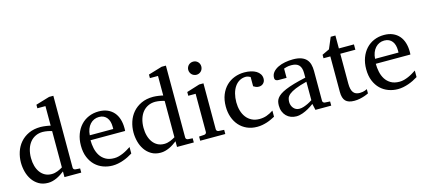

<svg xmlns="http://www.w3.org/2000/svg" viewBox="-58 -1231 3842 1737"><g transform="rotate(-15 1863.0 -362.5)"><path d="M380.9 -431.2Q374.5 -433.1 364.5 -435.8Q354.5 -438.5 343 -440.7Q331.5 -442.9 319.1 -444.3Q306.6 -445.8 295.9 -445.8Q258.8 -445.8 228.5 -431.4Q198.2 -417 177 -390.9Q155.8 -364.7 144.3 -327.6Q132.8 -290.5 132.8 -245.1Q132.8 -204.1 142.6 -169.7Q152.3 -135.3 170.9 -109.9Q189.5 -84.5 216.3 -70.3Q243.2 -56.2 277.8 -56.2Q293 -56.2 307.1 -59.3Q321.3 -62.5 334.5 -67.6Q347.7 -72.8 359.4 -78.9Q371.1 -85 380.9 -90.8ZM380.9 0V-53.2Q363.8 -40 345.5 -28.1Q327.1 -16.1 307.9 -7.3Q288.6 1.5 268.3 6.8Q248 12.2 226.1 12.2Q175.8 12.2 139.4 -9.5Q103 -31.2 79.6 -65.7Q56.2 -100.1 45.2 -142.8Q34.2 -185.5 34.2 -228Q34.2 -278.8 49.8 -326.9Q65.4 -375 97.2 -412.1Q128.9 -449.2 176.8 -471.7Q224.6 -494.1 289.1 -494.1Q300.8 -494.1 314.5 -492.7Q328.1 -491.2 341.1 -489.5Q354 -487.8 364.5 -485.6Q375 -483.4 380.9 -481.9V-665H305.2V-698.2L434.1 -736.8H474.1V-64Q474.1 -54.7 480 -48.8Q485.8 -43 495.1 -42L538.1 -39.1V0Z M1020 -49.8Q999 -36.6 976.3 -25.4Q953.6 -14.2 929.4 -5.9Q905.3 2.4 880.4 7.3Q855.5 12.2 830.1 12.2Q784.7 12.2 742.7 -3.2Q700.7 -18.6 668.7 -49.3Q636.7 -80.1 617.4 -126.7Q598.1 -173.3 598.1 -235.8Q598.1 -294.4 615.7 -342Q633.3 -389.6 664.6 -423.6Q695.8 -457.5 738.8 -475.8Q781.7 -494.1 833 -494.1Q879.4 -494.1 914.6 -478.8Q949.7 -463.4 973.1 -436.3Q996.6 -409.2 1008.3 -371.3Q1020 -333.5 1020 -289.1V-275.9Q1020 -268.1 1019 -261.2H694.8Q694.8 -223.1 702.9 -185.1Q710.9 -147 730 -116.7Q749 -86.4 781.2 -67.6Q813.5 -48.8 861.8 -48.8Q883.3 -48.8 904.3 -54.4Q925.3 -60.1 945.6 -68.8Q965.8 -77.6 984.4 -88.6Q1002.9 -99.6 1020 -110.8ZM919.9 -328.1Q919.9 -353 914.1 -374.3Q908.2 -395.5 896.2 -411.1Q884.3 -426.8 866 -435.8Q847.7 -444.8 822.8 -444.8Q797.9 -444.8 776.4 -435.3Q754.9 -425.8 738.5 -407.7Q722.2 -389.6 712.2 -364Q702.1 -338.4 700.2 -306.2H919.9Z M1435.1 -431.2Q1428.7 -433.1 1418.7 -435.8Q1408.7 -438.5 1397.2 -440.7Q1385.7 -442.9 1373.3 -444.3Q1360.8 -445.8 1350.1 -445.8Q1313 -445.8 1282.7 -431.4Q1252.4 -417 1231.2 -390.9Q1210 -364.7 1198.5 -327.6Q1187 -290.5 1187 -245.1Q1187 -204.1 1196.8 -169.7Q1206.5 -135.3 1225.1 -109.9Q1243.7 -84.5 1270.5 -70.3Q1297.4 -56.2 1332 -56.2Q1347.2 -56.2 1361.3 -59.3Q1375.5 -62.5 1388.7 -67.6Q1401.9 -72.8 1413.6 -78.9Q1425.3 -85 1435.1 -90.8ZM1435.1 0V-53.2Q1418 -40 1399.7 -28.1Q1381.3 -16.1 1362.1 -7.3Q1342.8 1.5 1322.5 6.8Q1302.2 12.2 1280.3 12.2Q1230 12.2 1193.6 -9.5Q1157.2 -31.2 1133.8 -65.7Q1110.4 -100.1 1099.4 -142.8Q1088.4 -185.5 1088.4 -228Q1088.4 -278.8 1104 -326.9Q1119.6 -375 1151.4 -412.1Q1183.1 -449.2 1231 -471.7Q1278.8 -494.1 1343.3 -494.1Q1355 -494.1 1368.7 -492.7Q1382.3 -491.2 1395.3 -489.5Q1408.2 -487.8 1418.7 -485.6Q1429.2 -483.4 1435.1 -481.9V-665H1359.4V-698.2L1488.3 -736.8H1528.3V-64Q1528.3 -54.7 1534.2 -48.8Q1540 -43 1549.3 -42L1592.3 -39.1V0Z M1652.3 0V-39.1L1701.2 -42Q1710.4 -43 1716.3 -48.8Q1722.2 -54.7 1722.2 -64V-420.9H1653.3V-456.1L1775.4 -494.1H1814.9V-64Q1814.9 -54.7 1821 -48.8Q1827.1 -43 1835.9 -42L1887.2 -39.1V0ZM1835.9 -647Q1835.9 -634.3 1831.3 -622.8Q1826.7 -611.3 1818.4 -603Q1810.1 -594.7 1799.1 -589.8Q1788.1 -585 1775.4 -585Q1762.7 -585 1751.2 -589.8Q1739.7 -594.7 1731.4 -603Q1723.1 -611.3 1718.3 -622.8Q1713.4 -634.3 1713.4 -647Q1713.4 -659.7 1718.3 -670.9Q1723.1 -682.1 1731.4 -690.4Q1739.7 -698.7 1751.2 -703.4Q1762.7 -708 1775.4 -708Q1788.1 -708 1799.1 -703.4Q1810.1 -698.7 1818.4 -690.4Q1826.7 -682.1 1831.3 -670.9Q1835.9 -659.7 1835.9 -647Z M2353.5 -37.1Q2336.4 -28.3 2317.6 -19.3Q2298.8 -10.3 2277.6 -3.4Q2256.3 3.4 2233.2 7.8Q2210 12.2 2184.6 12.2Q2131.8 12.2 2089.6 -6.6Q2047.4 -25.4 2017.6 -58.8Q1987.8 -92.3 1971.7 -138.2Q1955.6 -184.1 1955.6 -237.8Q1955.6 -300.8 1975.1 -348.6Q1994.6 -396.5 2027.8 -429Q2061 -461.4 2104.7 -477.8Q2148.4 -494.1 2196.3 -494.1Q2229 -494.1 2257.6 -487.5Q2286.1 -481 2306.9 -468.3Q2327.6 -455.6 2339.6 -437Q2351.6 -418.5 2351.6 -394Q2351.6 -379.4 2346.4 -368.4Q2341.3 -357.4 2333 -349.9Q2324.7 -342.3 2314.2 -338.6Q2303.7 -335 2292.5 -335Q2275.9 -335 2263.7 -340.6Q2251.5 -346.2 2242.2 -352.1V-439Q2231.9 -444.8 2220.9 -448.5Q2210 -452.1 2200.2 -452.1Q2167 -452.1 2140.4 -437Q2113.8 -421.9 2095.5 -395Q2077.1 -368.2 2067.4 -331.3Q2057.6 -294.4 2057.6 -251Q2057.6 -209.5 2068.1 -172.9Q2078.6 -136.2 2099.4 -109.1Q2120.1 -82 2151.1 -66.4Q2182.1 -50.8 2223.1 -50.8Q2258.3 -50.8 2289.8 -61.8Q2321.3 -72.8 2353.5 -94.2Z M2718.3 -267.1Q2650.9 -250 2611.3 -233.4Q2571.8 -216.8 2551.5 -200Q2531.2 -183.1 2525.6 -165.8Q2520 -148.4 2520 -129.9Q2520 -114.3 2525.1 -99.4Q2530.3 -84.5 2539.8 -72.8Q2549.3 -61 2563.2 -54Q2577.1 -46.9 2595.2 -46.9Q2615.2 -46.9 2637 -54.2Q2658.7 -61.5 2676.8 -70.3Q2697.8 -80.6 2718.3 -94.2ZM2731.4 0 2718.3 -59.1Q2691.9 -39.1 2664.1 -23.4Q2651.9 -16.6 2638.2 -10.3Q2624.5 -3.9 2610.1 1.2Q2595.7 6.3 2580.8 9.3Q2565.9 12.2 2551.3 12.2Q2523.9 12.2 2500.2 2.9Q2476.6 -6.3 2459 -23.9Q2441.4 -41.5 2431.4 -66.4Q2421.4 -91.3 2421.4 -123Q2421.4 -141.6 2425 -158.2Q2428.7 -174.8 2439.9 -190.4Q2451.2 -206.1 2471.4 -220.5Q2491.7 -234.9 2524.7 -249Q2557.6 -263.2 2605.2 -277.1Q2652.8 -291 2718.3 -305.2V-348.1Q2718.3 -398.4 2695.8 -422.6Q2673.3 -446.8 2625 -446.8Q2598.6 -446.8 2580.1 -441.9Q2561.5 -437 2554.2 -434.1V-347.2H2481.4Q2474.6 -347.2 2468 -348.1Q2461.4 -349.1 2456.1 -352.3Q2450.7 -355.5 2447.5 -361.1Q2444.3 -366.7 2444.3 -376Q2444.3 -406.7 2462.9 -429Q2481.4 -451.2 2511.2 -465.8Q2541 -480.5 2578.1 -487.3Q2615.2 -494.1 2652.3 -494.1Q2698.7 -494.1 2729.2 -482.9Q2759.8 -471.7 2777.6 -451.7Q2795.4 -431.6 2802.7 -404.3Q2810.1 -377 2810.1 -344.2V-64Q2810.1 -54.7 2816.2 -48.8Q2822.3 -43 2831.1 -42L2879.4 -39.1V0Z M3229 -21Q3210.4 -11.7 3188.5 -4.4Q3169.9 2 3145.5 7.1Q3121.1 12.2 3094.2 12.2Q3037.6 12.2 3012.2 -14.2Q2986.8 -40.5 2986.8 -100.1V-432.1H2922.9V-464.8L2991.2 -497.1L3036.1 -603H3080.1V-481.9H3221.2V-432.1H3080.1V-152.8Q3080.1 -123 3085.2 -102.3Q3090.3 -81.5 3100.3 -68.6Q3110.4 -55.7 3125.2 -49.8Q3140.1 -43.9 3160.2 -43.9Q3174.8 -43.9 3187.3 -46.4Q3199.7 -48.8 3209 -52.2Q3219.7 -56.2 3229 -61Z M3691.9 -49.8Q3670.9 -36.6 3648.2 -25.4Q3625.5 -14.2 3601.3 -5.9Q3577.1 2.4 3552.2 7.3Q3527.3 12.2 3502 12.2Q3456.5 12.2 3414.6 -3.2Q3372.6 -18.6 3340.6 -49.3Q3308.6 -80.1 3289.3 -126.7Q3270 -173.3 3270 -235.8Q3270 -294.4 3287.6 -342Q3305.2 -389.6 3336.4 -423.6Q3367.7 -457.5 3410.6 -475.8Q3453.6 -494.1 3504.9 -494.1Q3551.3 -494.1 3586.4 -478.8Q3621.6 -463.4 3645 -436.3Q3668.5 -409.2 3680.2 -371.3Q3691.9 -333.5 3691.9 -289.1V-275.9Q3691.9 -268.1 3690.9 -261.2H3366.7Q3366.7 -223.1 3374.8 -185.1Q3382.8 -147 3401.9 -116.7Q3420.9 -86.4 3453.1 -67.6Q3485.4 -48.8 3533.7 -48.8Q3555.2 -48.8 3576.2 -54.4Q3597.2 -60.1 3617.4 -68.8Q3637.7 -77.6 3656.2 -88.6Q3674.8 -99.6 3691.9 -110.8ZM3591.8 -328.1Q3591.8 -353 3585.9 -374.3Q3580.1 -395.5 3568.1 -411.1Q3556.2 -426.8 3537.8 -435.8Q3519.5 -444.8 3494.6 -444.8Q3469.7 -444.8 3448.2 -435.3Q3426.8 -425.8 3410.4 -407.7Q3394 -389.6 3384 -364Q3374 -338.4 3372.1 -306.2H3591.8Z"/></g></svg>

Font: BabelStone Ogham Bound
Style: Italic
Weight: 400
Italic angle: -30°
Designer: Andrew West
Foundry: BabelStone
Version: Version 2.02 March 14, 2022